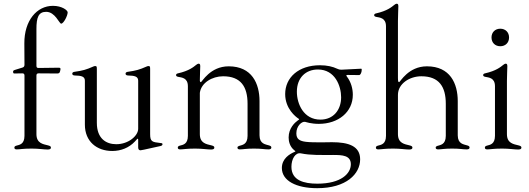

<svg xmlns="http://www.w3.org/2000/svg" viewBox="-20 -794 2829 1026"><path d="M110.8 -390.6V-67.8C110.4 -23.1 84.5 -20.2 67.5 -15.6C61.4 -13.8 56.8 -11.4 56.8 -5C56.8 2.1 62.1 4.3 69.6 4.3C87.7 4.3 101.2 0 149.1 0C187.1 0 215.2 5 234.4 5C246.1 5 252.1 2.1 252.1 -5C252.1 -11.4 248.2 -14.2 237.2 -17C209.9 -23.8 175.1 -28.1 174.7 -76.7V-390.6C175.1 -398.8 177.9 -401.6 186.1 -402L286.9 -401.3C295.1 -401.6 298.7 -404.5 300.8 -412.3L302.9 -421.5C304.3 -429.3 302.2 -432.2 294 -432.2L186.1 -430.8C177.9 -430.8 175.1 -433.6 174.7 -441.8V-639.2C174.7 -699.6 185 -730.8 226.6 -730.8C274.9 -730.8 296.5 -667.6 306.8 -667.6C320 -667.6 341.6 -710.2 341.6 -728C341.6 -739.3 310.7 -762.8 262.8 -762.8C177.2 -762.8 109.4 -685 110.1 -561.8L110.8 -447.4C110.4 -439.3 107.6 -435.4 99.8 -432.9L58.6 -420.1C50.8 -417.6 48.7 -414.1 50.4 -405.9V-406.2C51.1 -403.1 52.6 -401.3 56.8 -401.3L99.4 -402C107.6 -401.6 110.4 -398.8 110.8 -390.6Z M579.9 12.8C626.8 12.8 669.7 -4.6 700.6 -37.6L710.9 -49C716.6 -55 718 -54.3 718.4 -46.2V-32.7V-6.4C718.4 1.4 721.2 9.2 730.5 9.2C734.7 9.2 741.1 7.8 837 -13.5C844.1 -14.9 848.4 -18.5 848.4 -23.4C848.4 -29.8 842 -29.1 837 -29.8C793 -34.8 782.3 -36.9 782.3 -77.4V-423.3C782.3 -437.5 782 -441.1 773.1 -441.1C769.2 -441.1 764.9 -439.3 761 -437.5C727.6 -422.6 706.3 -416.2 664.4 -410.5C656.2 -409.8 650.9 -406.2 650.9 -400.6C650.9 -393.5 656.6 -391 664.4 -390.6C698.2 -389.9 718.4 -386 718.4 -362.9V-105.8C718.4 -68.9 667.3 -23.4 601.2 -23.4C547.2 -23.4 497.5 -53.3 497.5 -137.8V-423.3C497.5 -437.5 497.2 -441.1 488.3 -441.1C484.4 -441.1 480.1 -439.3 476.2 -437.5C442.8 -422.6 421.5 -416.2 379.6 -410.5C371.4 -409.8 366.1 -406.2 366.1 -400.6C366.1 -393.5 371.8 -391 379.6 -390.6C413.4 -389.9 433.6 -386 433.6 -362.9V-127.8C433.6 -37.6 497.5 12.8 579.9 12.8Z M942.8 4.3C960.9 4.3 974.4 0 1022.4 0C1060.4 0 1088.4 5 1107.6 5C1119.3 5 1125.4 2.1 1125.4 -5C1125.4 -11.4 1121.4 -14.2 1110.4 -17C1083.1 -23.8 1048.3 -28.1 1047.9 -76.7V-297.9C1055 -351.9 1114 -386.4 1172.2 -386.4C1267.4 -386.4 1302.9 -330.3 1302.9 -239.3V-67.8C1302.6 -19.9 1272.7 -19.5 1257.5 -14.2C1252.5 -12.4 1248.9 -10.3 1248.9 -5C1248.9 2.1 1254.3 4.3 1262.4 4.3C1279.8 4.3 1293.3 0 1337 0C1379.3 0 1392.8 4.3 1414.4 4.3C1424 4.3 1430 1.8 1430 -5.7C1430 -12.1 1425.4 -14.6 1417.3 -17C1398.1 -23.1 1367.2 -24.5 1366.8 -70.7V-253.6C1366.8 -347.3 1326.3 -439.6 1202.1 -439.6C1102.3 -439.6 1059.3 -355.1 1053.6 -355.1C1050.4 -355.1 1048.7 -356.9 1047.9 -363.6C1047.9 -396 1050.1 -421.5 1050.1 -440.3C1050.1 -451.7 1046.5 -453.8 1040.8 -453.8C1037.3 -453.8 1033.7 -451.3 1028.4 -447.4C1014.9 -436.8 991.1 -415.5 930.8 -402C924.7 -400.9 920.8 -397.4 920.8 -392.8C920.8 -387.4 925.4 -384.9 931.8 -383.5C949.9 -379.6 984 -379.3 984 -333.1V-67.8C983.7 -23.1 957.7 -20.2 940.7 -15.6C934.7 -13.8 930 -11.4 930 -5C930 2.1 935.4 4.3 942.8 4.3ZM1047.2 -376.8V-407Z M1675.1 211.6C1831.3 211.6 1904.5 134.9 1904.5 57.5C1904.5 -13.5 1842.7 -34.1 1753.9 -34.1C1751.1 -34.1 1651.6 -31.2 1614 -36.2C1581.3 -40.5 1563.6 -50.4 1563.6 -81.7C1563.6 -121.4 1593.4 -147 1611.2 -142.8C1614.7 -142 1641.7 -132.1 1683.6 -132.1C1787.3 -132.1 1865.4 -194.6 1865.4 -287.6C1865.4 -318.9 1856.5 -355.1 1833.8 -384.6C1828.8 -391.3 1829.5 -393.1 1837.7 -393.5C1880 -393.5 1894.5 -392.8 1900.2 -392.8C1904.5 -392.8 1913 -404.8 1913 -420.5C1913 -426.8 1911.6 -426.8 1908.7 -426.8C1900.6 -426.8 1867.9 -424.4 1803.6 -421.5C1795.5 -421.5 1789.8 -422.9 1782.3 -426.5C1757.8 -438.2 1727.6 -445.3 1690 -445.3C1575.6 -445.3 1503.9 -380 1503.9 -291.2C1503.9 -212.4 1561.4 -169 1573.5 -161.2C1577.8 -158.4 1578.5 -157.7 1578.5 -156.2C1578.5 -154.8 1575.6 -153.4 1570.7 -149.9C1555 -138.5 1522.4 -108.7 1522.4 -59.7C1522.4 -40.5 1527.3 -11.4 1552.9 9.2C1556.5 12.1 1558.6 13.5 1558.6 14.9C1558.6 16 1555.8 17 1552.2 18.5C1528.1 29.1 1486.2 53.3 1486.2 103.7C1486.2 171.9 1562.9 211.6 1675.1 211.6ZM1537.3 97.3C1537.3 56.1 1557.9 19.2 1588.4 25.6C1639.6 36.2 1694.2 34.1 1761 34.1C1809.3 34.1 1854.8 36.2 1854.8 83.8C1854.8 132.8 1803.6 187.5 1675.8 187.5C1604.8 187.5 1537.3 170.5 1537.3 97.3ZM1566.4 -304C1566.4 -378.6 1614 -422.6 1678.6 -422.6C1771 -422.6 1802.9 -333.8 1802.9 -274.1C1802.9 -207.4 1762.4 -154.8 1692.1 -154.8C1602.6 -154.8 1566.4 -238.6 1566.4 -304Z M2001.4 4.3C2019.5 4.3 2033 0 2081 0C2119 0 2147 5 2166.2 5C2177.9 5 2183.9 2.1 2183.9 -5C2183.9 -11.4 2180 -14.2 2169 -17C2141.7 -23.8 2106.9 -28.1 2106.5 -76.7V-286.9C2106.5 -347.3 2169.4 -386.4 2231.5 -386.4C2326.7 -386.4 2362.2 -330.3 2362.2 -239.3V-67.8C2361.9 -19.9 2332 -19.5 2316.8 -14.2C2311.8 -12.4 2308.2 -10.3 2308.2 -5C2308.2 2.1 2313.6 4.3 2321.7 4.3C2339.1 4.3 2352.6 0 2396.3 0C2438.6 0 2452.1 4.3 2473.7 4.3C2483.3 4.3 2489.3 1.8 2489.3 -5.7C2489.3 -12.1 2484.7 -14.6 2476.6 -17C2457.4 -23.1 2426.5 -24.5 2426.1 -70.7V-253.6C2426.1 -347.3 2385.7 -439.6 2261.4 -439.6C2161.6 -439.6 2118.6 -355.1 2112.9 -355.1C2108.3 -355.1 2106.9 -358.7 2106.5 -376.8C2106.5 -383.9 2106.5 -393.8 2106.5 -407V-681.8C2106.5 -715.2 2108.7 -741.5 2108.7 -760.7C2108.7 -772 2105.1 -774.1 2099.4 -774.1C2095.9 -774.1 2092.3 -771.7 2087 -767.8C2073.5 -757.1 2049.7 -735.8 1989.3 -722.3C1983.3 -721.2 1979.4 -717.7 1979.4 -713.1C1979.4 -707.7 1984 -705.3 1990.4 -703.8C2008.5 -699.9 2042.6 -699.6 2042.6 -653.4V-67.8C2042.3 -23.1 2016.3 -20.2 1999.3 -15.6C1993.3 -13.8 1988.6 -11.4 1988.6 -5C1988.6 2.1 1994 4.3 2001.4 4.3Z M2583.8 4.3C2601.9 4.3 2615.4 0 2663.4 0C2701.3 0 2729.4 5 2748.6 5C2760.3 5 2766.3 2.1 2766.3 -5C2766.3 -11.4 2762.4 -14.2 2751.4 -17C2724.1 -23.8 2689.3 -28.1 2688.9 -76.7V-361.5C2688.9 -394.9 2691.1 -421.2 2691.1 -440.3C2691.1 -451.7 2687.5 -453.8 2681.8 -453.8C2678.3 -453.8 2674.7 -451.3 2669.4 -447.4C2655.9 -436.8 2632.1 -415.5 2571.7 -402C2565.7 -400.9 2561.8 -397.4 2561.8 -392.8C2561.8 -387.4 2566.4 -384.9 2572.8 -383.5C2590.9 -379.6 2625 -379.3 2625 -333.1V-67.8C2624.6 -23.1 2598.7 -20.2 2581.7 -15.6C2575.6 -13.8 2571 -11.4 2571 -5C2571 2.1 2576.3 4.3 2583.8 4.3ZM2606.5 -593.8C2606.5 -566.1 2625.7 -546.9 2653.4 -546.9C2681.1 -546.9 2700.3 -566.1 2700.3 -593.8C2700.3 -621.4 2681.1 -640.6 2653.4 -640.6C2625.7 -640.6 2606.5 -621.4 2606.5 -593.8Z"/></svg>

Font: Margiela Serif Light
Style: Regular
Weight: 300
Designer: Andreas Faust, Stefan Endress
Version: Version 1.002;FEAKit 1.0